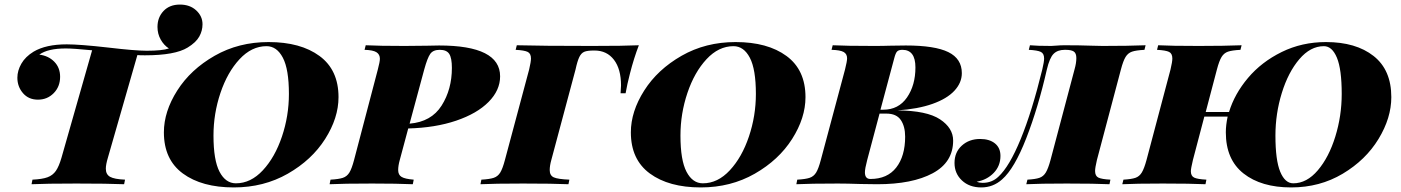

<svg xmlns="http://www.w3.org/2000/svg" viewBox="-20 -806 6130 840"><path d="M866 -700Q866 -671 851.5 -645.5Q837 -620 801 -598Q746 -564 614 -564Q592 -564 581 -565L452 -116Q443 -86 443 -68Q443 -43 461.5 -32.5Q480 -22 527 -20L523 0Q453 -3 314 -3Q181 -3 118 0L122 -20Q165 -22 188 -30.5Q211 -39 224.5 -58.5Q238 -78 249 -116L383 -586Q301 -594 268 -594Q189 -594 152 -567Q192 -562 217.5 -536Q243 -510 243 -470Q243 -427 215 -398.5Q187 -370 146 -370Q105 -370 80.5 -398.5Q56 -427 56 -466Q56 -497 73.5 -527.5Q91 -558 127 -580Q181 -612 272 -612Q329 -612 453 -598Q571 -584 622 -584Q690 -584 719 -594Q697 -608 683 -633Q669 -658 669 -688Q669 -730 695.5 -758Q722 -786 767 -786Q811 -786 838.5 -760.5Q866 -735 866 -700Z M697 -227Q697 -318 755.5 -410Q814 -502 919 -562Q1024 -622 1155 -622Q1295 -622 1378 -561Q1461 -500 1461 -381Q1461 -290 1402.5 -198Q1344 -106 1239 -46Q1134 14 1003 14Q863 14 780 -47Q697 -108 697 -227ZM914 -213Q914 -105 940.5 -54.5Q967 -4 1012 -4Q1077 -4 1130 -61Q1183 -118 1213.5 -208.5Q1244 -299 1244 -395Q1244 -503 1217.5 -553.5Q1191 -604 1146 -604Q1081 -604 1028 -547Q975 -490 944.5 -399.5Q914 -309 914 -213Z M1729 -106Q1722 -81 1722 -62Q1722 -41 1737 -32Q1752 -23 1790 -20L1786 0Q1717 -3 1608 -3Q1482 -3 1422 0L1426 -20Q1462 -22 1480 -28Q1498 -34 1508.5 -51Q1519 -68 1529 -106L1633 -502Q1642 -536 1642 -549Q1642 -568 1627 -577.5Q1612 -587 1575 -588L1580 -608Q1638 -605 1750 -605L1848 -606Q1868 -607 1901 -607Q2168 -607 2168 -472Q2168 -411 2117.5 -360Q2067 -309 1975.5 -278Q1884 -247 1766 -244ZM1836 -502 1772 -265Q1867 -273 1912 -344Q1957 -415 1957 -509Q1957 -552 1945.5 -570Q1934 -588 1904 -588Q1875 -588 1862.5 -570.5Q1850 -553 1836 -502Z M2498 -502 2392 -106Q2385 -81 2385 -62Q2385 -38 2403 -30Q2421 -22 2471 -20L2467 0Q2400 -3 2268 -3Q2142 -3 2082 0L2086 -20Q2122 -22 2140 -28Q2158 -34 2168.5 -51Q2179 -68 2189 -106L2295 -502Q2303 -536 2303 -550Q2303 -572 2288.5 -579Q2274 -586 2236 -588L2241 -608Q2350 -605 2568 -605Q2712 -605 2775 -608Q2753 -551 2736 -484Q2724 -438 2717 -398H2695Q2697 -422 2697 -432Q2697 -504 2666 -544.5Q2635 -585 2581 -585H2578Q2550 -585 2536.5 -579.5Q2523 -574 2514.5 -556.5Q2506 -539 2498 -502Z M2740 -227Q2740 -318 2798.5 -410Q2857 -502 2962 -562Q3067 -622 3198 -622Q3338 -622 3421 -561Q3504 -500 3504 -381Q3504 -290 3445.5 -198Q3387 -106 3282 -46Q3177 14 3046 14Q2906 14 2823 -47Q2740 -108 2740 -227ZM2957 -213Q2957 -105 2983.5 -54.5Q3010 -4 3055 -4Q3120 -4 3173 -61Q3226 -118 3256.5 -208.5Q3287 -299 3287 -395Q3287 -503 3260.5 -553.5Q3234 -604 3189 -604Q3124 -604 3071 -547Q3018 -490 2987.5 -399.5Q2957 -309 2957 -213Z M3906 -323Q4035 -322 4092.5 -284Q4150 -246 4150 -191Q4150 -96 4060.5 -48Q3971 0 3818 0L3745 -1Q3685 -3 3646 -3Q3524 -3 3464 0L3468 -20Q3504 -22 3522 -28Q3540 -34 3550.5 -51Q3561 -68 3571 -106L3677 -502Q3686 -538 3686 -551Q3686 -570 3671 -578.5Q3656 -587 3618 -588L3623 -608Q3681 -605 3802 -605Q3847 -605 3870 -606L3943 -607Q4070 -607 4129 -578Q4188 -549 4188 -486Q4188 -444 4155.5 -409Q4123 -374 4059.5 -351.5Q3996 -329 3906 -323ZM3985 -511Q3985 -588 3928 -588Q3912 -588 3905 -581Q3898 -574 3892 -550L3832 -326H3844Q3911 -326 3948 -379.5Q3985 -433 3985 -511ZM3858 -309H3828L3774 -106Q3764 -68 3764 -52Q3764 -23 3788 -23Q3862 -23 3901 -73Q3940 -123 3940 -208Q3940 -253 3921 -281Q3902 -309 3858 -309Z M4540 -502Q4548 -536 4548 -550Q4548 -572 4533.5 -579Q4519 -586 4481 -588L4486 -608Q4517 -605 4579 -605Q4587 -605 4603 -606.5Q4619 -608 4638 -608Q4702 -608 4760 -606Q4777 -605 4804 -605Q4917 -605 4992 -608L4987 -588Q4950 -586 4932.5 -580Q4915 -574 4904.5 -557Q4894 -540 4884 -502L4779 -106Q4771 -72 4771 -58Q4771 -36 4785.5 -29Q4800 -22 4838 -20L4834 0Q4770 -3 4647 -3Q4529 -3 4470 0L4475 -20Q4510 -22 4527.5 -28Q4545 -34 4555.5 -51.5Q4566 -69 4576 -106L4681 -502Q4689 -530 4689 -552Q4689 -573 4678 -580.5Q4667 -588 4642 -588H4638Q4607 -588 4589.5 -570.5Q4572 -553 4560 -502Q4522 -335 4470 -201.5Q4418 -68 4364 -21Q4325 14 4273 14Q4221 14 4188.5 -16.5Q4156 -47 4156 -93Q4156 -140 4188 -169Q4220 -198 4268 -198Q4309 -198 4333 -178.5Q4357 -159 4357 -124Q4357 -80 4327.5 -49.5Q4298 -19 4253 -11Q4265 -6 4279 -6Q4320 -6 4348 -33Q4396 -77 4445.5 -197.5Q4495 -318 4540 -502Z M6067 -381Q6067 -290 6011 -198Q5955 -106 5854.5 -46Q5754 14 5629 14Q5498 14 5420.5 -47Q5343 -108 5343 -227Q5343 -259 5351 -296H5249L5199 -106Q5190 -68 5190 -57Q5190 -36 5204.5 -29Q5219 -22 5258 -20L5254 0Q5190 -3 5067 -3Q4948 -3 4890 0L4895 -20Q4930 -22 4947.5 -28Q4965 -34 4975.5 -51.5Q4986 -69 4996 -106L5101 -502Q5109 -536 5109 -550Q5109 -572 5094.5 -579Q5080 -586 5042 -588L5047 -608Q5102 -605 5224 -605Q5337 -605 5412 -608L5407 -588Q5370 -586 5352.5 -580Q5335 -574 5324.5 -557Q5314 -540 5304 -502L5255 -316H5357Q5381 -395 5440 -465Q5499 -535 5587.5 -578.5Q5676 -622 5781 -622Q5912 -622 5989.5 -561Q6067 -500 6067 -381ZM5850 -395Q5850 -503 5829 -553.5Q5808 -604 5772 -604Q5713 -604 5664.5 -547Q5616 -490 5588 -399.5Q5560 -309 5560 -213Q5560 -105 5581 -54.5Q5602 -4 5638 -4Q5697 -4 5745.5 -61Q5794 -118 5822 -208.5Q5850 -299 5850 -395Z"/></svg>

Font: Playfair Display SC Black
Style: Italic
Weight: 900
Italic angle: -14°
Designer: Claus Eggers Sørensen
Foundry: Claus Eggers Sørensen
Version: Version 1.200; ttfautohint (v1.6)